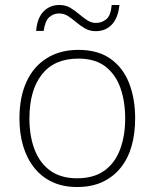

<svg xmlns="http://www.w3.org/2000/svg" viewBox="-20 -740 621 770"><path d="M522 -265Q522 -205 508 -155Q494 -105 464.5 -68Q435 -31 391.5 -10.5Q348 10 289 10Q233 10 190 -10Q147 -30 117.5 -67Q88 -104 73 -154Q58 -204 58 -265Q58 -350 86 -411.5Q114 -473 167.5 -506.5Q221 -540 294 -540Q373 -540 423.5 -504Q474 -468 498 -406Q522 -344 522 -265ZM98 -265Q98 -194 119 -139.5Q140 -85 182.5 -55Q225 -25 289 -25Q356 -25 398.5 -55.5Q441 -86 461.5 -140.5Q482 -195 482 -265Q482 -333 463 -387Q444 -441 403 -473Q362 -505 294 -505Q198 -505 148 -441.5Q98 -378 98 -265ZM125 -616Q127 -642 134.5 -661.5Q142 -681 154 -693.5Q166 -706 182 -713Q198 -720 218 -720Q243 -720 261.5 -709Q280 -698 296.5 -684Q313 -670 329.5 -659Q346 -648 365 -648Q388 -648 406 -662.5Q424 -677 428 -720H459Q454 -669 429 -642Q404 -615 364 -615Q340 -615 321 -626Q302 -637 285.5 -651Q269 -665 253 -675.5Q237 -686 216 -686Q195 -686 178 -671.5Q161 -657 155 -616Z"/></svg>

Font: Noto Sans Hebrew ExtraLight
Style: Regular
Weight: 250
Designer: Monotype Design Team
Foundry: Monotype Imaging Inc.
Version: Version 2.003